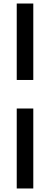

<svg xmlns="http://www.w3.org/2000/svg" viewBox="-20 -866 284 1090"><path d="M75 -846H169V-412H75ZM75 -250H169V204H75Z"/></svg>

Font: Chakra Petch Medium
Style: Regular
Weight: 500
Designer: Katatrad Aksorn Co.,Ltd.
Foundry: Cadson Demak Co.,Ltd.
Version: Version 1.000; ttfautohint (v1.6)